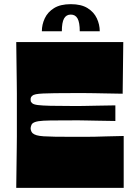

<svg xmlns="http://www.w3.org/2000/svg" viewBox="-20 -902 650 922"><path d="M58 0Q59 -72 59.5 -118Q60 -164 60.5 -194.5Q61 -225 61 -247.5Q61 -270 61 -293.5Q61 -317 61 -350Q61 -383 61 -406.5Q61 -430 61 -452.5Q61 -475 60.5 -505.5Q60 -536 59.5 -582Q59 -628 58 -700H572L569 -452Q515 -453 484 -453.5Q453 -454 432 -454.5Q411 -455 388.5 -455Q366 -455 330 -455Q279 -455 244 -454.5Q209 -454 187 -453Q165 -452 152.5 -449.5Q140 -447 135 -442Q132 -440 130 -437Q128 -434 127.5 -431Q127 -428 127 -424Q127 -420 127.5 -417Q128 -414 130 -411.5Q132 -409 135 -406Q142 -400 162 -397.5Q182 -395 222 -394Q262 -393 330 -393Q349 -393 362.5 -393Q376 -393 394 -393.5Q412 -394 444.5 -394.5Q477 -395 534 -396V-321Q477 -322 444.5 -322.5Q412 -323 394 -323.5Q376 -324 362.5 -324Q349 -324 330 -324Q262 -324 223 -323.5Q184 -323 165 -320Q146 -317 137 -310Q133 -307 131 -302Q129 -297 128 -293Q127 -289 127 -286Q127 -282 128 -278Q129 -274 131 -270Q133 -266 137 -262Q144 -256 156 -252.5Q168 -249 189.5 -247.5Q211 -246 245 -245.5Q279 -245 330 -245Q368 -245 391.5 -245Q415 -245 436.5 -245.5Q458 -246 489 -247Q520 -248 574 -249V0ZM181 -752Q181 -784 195 -814Q209 -844 239.5 -863Q270 -882 320 -882Q370 -882 400.5 -863Q431 -844 445 -814Q459 -784 459 -752H363Q363 -794 352.5 -813Q342 -832 320 -832Q298 -832 287.5 -813Q277 -794 277 -752Z"/></svg>

Font: Ojuju ExtraBold
Style: Regular
Weight: 800
Designer: Chisaokwu Joboson, Mirko Velimirovic
Foundry: Udi Foundry
Version: Version 1.000